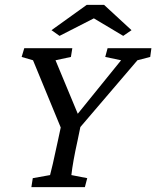

<svg xmlns="http://www.w3.org/2000/svg" viewBox="-20 -772 644 792"><path d="M522.5 -647.5 488.3 -624 367.2 -696.3 225.6 -624 192.4 -647.5 337.9 -752H409.2ZM546.9 -523.4 311.5 -248 299.8 -191.4Q280.3 -103.5 274.4 -49.8L339.8 -37.1L330.1 0H109.4L115.2 -37.1L186.5 -49.8Q193.4 -72.8 218.8 -191.4L230.5 -246.1L116.2 -523.4L69.3 -537.1L80.1 -573.2H278.3L272.5 -537.1L209 -523.4L300.8 -302.7L479.5 -523.4L414.1 -537.1L423.8 -573.2H604.5L599.6 -537.1Z"/></svg>

Font: Crimson Pro
Style: Italic
Weight: 400
Italic angle: -12°
Designer: Jacques Le Bailly
Foundry: Baron von Fonthausen
Version: Version 1.003